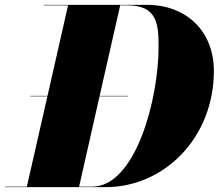

<svg xmlns="http://www.w3.org/2000/svg" viewBox="-46 -770 900 790"><path d="M79 -375.5V-373.5H149L64.5 -2H-26V0H388.5C631.5 0 834 -205 834 -478C834 -641 721.5 -750 558.5 -750H134V-748H234L149.5 -375.5ZM481 -373.5V-375.5H364L448.5 -748H478.5C602.5 -748 606.5 -668 606.5 -576C606.5 -364 512.5 -2 333 -2H279.5L363.5 -373.5Z"/></svg>

Font: Bodoni* 96pt Fatface
Style: Italic
Weight: 900
Italic angle: -13°
Version: Version 2.3